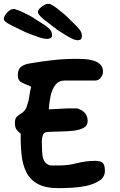

<svg xmlns="http://www.w3.org/2000/svg" viewBox="-27 -982 621 992"><path d="M217 -781Q205 -781 191.5 -784.5Q178 -788 165 -793Q162 -794 149 -798.5Q136 -803 123.5 -808Q111 -813 106 -815Q53 -841 31 -851.5Q9 -862 -3 -874Q-5 -876 -7 -882Q-8 -892 -0.5 -904Q7 -916 18 -925Q29 -934 36 -934Q44 -936 47 -936Q50 -936 54 -933Q65 -931 86.5 -921Q108 -911 127.5 -900.5Q147 -890 152 -885Q187 -864 206.5 -850.5Q226 -837 234 -826Q242 -815 242 -799Q242 -789 234 -785Q226 -781 217 -781ZM367 -775Q355 -777 342.5 -783.5Q330 -790 318 -797Q315 -799 303.5 -806Q292 -813 280.5 -820.5Q269 -828 265 -831Q218 -867 199 -882Q180 -897 171 -912Q169 -914 169 -920Q169 -930 179.5 -940Q190 -950 202 -956.5Q214 -963 221 -962Q230 -962 232.5 -961.5Q235 -961 239 -957Q249 -953 268 -938.5Q287 -924 304 -909.5Q321 -895 325 -890Q354 -862 370.5 -845Q387 -828 392.5 -815Q398 -802 395 -787Q393 -778 384 -775.5Q375 -773 367 -775ZM273 -10Q208 -10 168.5 -31.5Q129 -53 109.5 -91.5Q90 -130 84.5 -181Q79 -232 80 -291Q65 -303 57.5 -314Q50 -325 50 -347Q50 -369 59.5 -378.5Q69 -388 82 -395.5Q95 -403 104 -417Q107 -420 110 -427.5Q113 -435 114 -441Q122 -462 124.5 -484.5Q127 -507 133 -529V-534Q133 -535 124 -539Q105 -546 85 -556Q65 -566 65 -593Q65 -624 82 -637Q99 -650 125 -654Q189 -665 247.5 -671.5Q306 -678 371 -678Q390 -678 413 -676.5Q436 -675 457 -668.5Q478 -662 491.5 -648.5Q505 -635 505 -612Q505 -596 494 -581Q483 -566 465 -566H307Q276 -566 258.5 -542.5Q241 -519 234 -484.5Q227 -450 225 -417Q260 -418 285 -420Q310 -422 332 -422H372Q426 -405 426 -357Q426 -333 405 -321.5Q384 -310 351.5 -306.5Q319 -303 283 -302.5Q247 -302 218 -300Q199 -299 194 -283Q189 -267 189 -249Q189 -241 189.5 -232.5Q190 -224 190 -218Q190 -202 192 -182.5Q194 -163 203 -148Q212 -133 233 -127H278Q325 -127 371.5 -139Q418 -151 465 -151Q491 -151 503 -141Q515 -131 515 -100Q515 -66 485 -47.5Q455 -29 416 -21Q381 -14 345 -12Q309 -10 273 -10ZM217 -781Q205 -781 191.5 -784.5Q178 -788 165 -793Q162 -794 149 -798.5Q136 -803 123.5 -808Q111 -813 106 -815Q53 -841 31 -851.5Q9 -862 -3 -874Q-5 -876 -7 -882Q-8 -892 -0.5 -904Q7 -916 18 -925Q29 -934 36 -934Q44 -936 47 -936Q50 -936 54 -933Q65 -931 86.5 -921Q108 -911 127.5 -900.5Q147 -890 152 -885Q187 -864 206.5 -850.5Q226 -837 234 -826Q242 -815 242 -799Q242 -789 234 -785Q226 -781 217 -781Z"/></svg>

Font: Fuzzy Bubbles
Style: Bold
Weight: 700
Designer: Robert E. Leuschke
Foundry: Robert E. Leuschke
Version: Version 1.010; ttfautohint (v1.8.3)